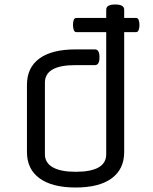

<svg xmlns="http://www.w3.org/2000/svg" viewBox="-20 -820 683 855"><path d="M320 -740H453V-777Q453 -800 493 -800Q533 -800 533 -777V-740H586Q594 -740 597.5 -731Q601 -722 601 -709Q601 -696 597.5 -686.5Q594 -677 586 -677H533V-143Q533 -67 477.5 -26Q422 15 317 15Q212 15 156 -26Q100 -67 100 -143V-442Q100 -519 155.5 -559.5Q211 -600 316 -600H403Q423 -600 423 -565Q423 -530 403 -530H316Q180 -530 180 -452V-133Q180 -95 215 -75Q250 -55 317 -55Q453 -55 453 -133V-677H320Q312 -677 308.5 -686.5Q305 -696 305 -709Q305 -723 308.5 -731.5Q312 -740 320 -740Z"/></svg>

Font: Offside
Style: Regular
Weight: 400
Designer: Eduardo Rodriguez Tunni
Foundry: Eduardo Rodriguez Tunni
Version: Version 1.002; ttfautohint (v1.8.4.7-5d5b);gftools[0.9.23]